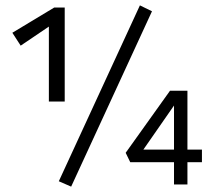

<svg xmlns="http://www.w3.org/2000/svg" viewBox="-20 -687 791 715"><path d="M546 -645 245 8 199 -12 501 -667ZM162 -309V-588L57 -517L26 -565L182 -659H221V-309ZM732 -83H678V0H628V-83H465L448 -118L613 -349H678V-130H732ZM628 -130V-294L514 -130Z"/></svg>

Font: Ysabeau SC Medium
Style: Regular
Weight: 500
Designer: Christian Thalmann (Catharsis Fonts)
Version: Version 0.003